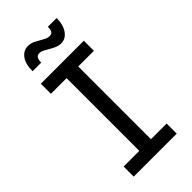

<svg xmlns="http://www.w3.org/2000/svg" viewBox="-274 -957 1023 1023"><g transform="rotate(-45 238.0 -445.5)"><path d="M76 0V-76H194V-624H76V-700H400V-624H282V-76H400V0ZM186 -821Q171 -821 164 -810.5Q157 -800 157 -778H92Q92 -833 114 -862Q136 -891 169 -891Q192 -891 213.5 -879.5Q235 -868 254 -857Q273 -846 289 -846Q305 -846 311 -856.5Q317 -867 317 -888H383Q383 -837 361 -806Q339 -775 305 -775Q288 -775 271.5 -782Q255 -789 240 -798Q225 -807 211.5 -814Q198 -821 186 -821Z"/></g></svg>

Font: Inclusive Sans
Style: Regular
Weight: 400
Designer: Olivia King
Foundry: Olivia King
Version: Version 2.004